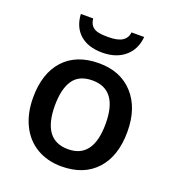

<svg xmlns="http://www.w3.org/2000/svg" viewBox="-138 -861 887 978"><g transform="rotate(20 305.5 -372.0)"><path d="M49.8 0ZM561 -271Q561 -138.7 493.2 -64.5Q425.3 9.8 304.2 9.8Q228.5 9.8 170.4 -24.4Q112.3 -58.6 81.1 -122.6Q49.8 -186.5 49.8 -271Q49.8 -402.3 117.2 -476.1Q184.6 -549.8 307.1 -549.8Q424.3 -549.8 492.7 -474.4Q561 -398.9 561 -271ZM168 -271Q168 -84 306.2 -84Q442.9 -84 442.9 -271Q442.9 -456.1 305.2 -456.1Q232.9 -456.1 200.4 -408.2Q168 -360.4 168 -271ZM301.8 -606Q225.1 -606 180.9 -644.8Q136.7 -683.6 132.8 -753.9H199.7Q202.1 -730.5 212.9 -716.6Q223.6 -702.6 243.4 -696.8Q263.2 -690.9 303.7 -690.9Q355 -690.9 379.6 -707Q404.3 -723.1 407.7 -753.9H476.1Q470.2 -685.1 423.3 -645.5Q376.5 -606 301.8 -606Z"/></g></svg>

Font: Open Sans Semibold
Style: Regular
Weight: 600
Foundry: Ascender Corporation
Version: Version 1.10; ttfautohint (v1.5.65-e2d9)